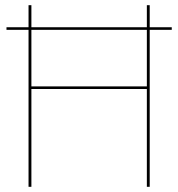

<svg xmlns="http://www.w3.org/2000/svg" viewBox="-20 -720 687 740"><path d="M5 -605V-615H90V-700H101V-615H546V-700H557V-615H642V-605H557V0H546V-377H101V0H90V-605ZM101 -387H546V-605H101Z"/></svg>

Font: Jost* Hairline
Style: Regular
Weight: 100
Version: Version 3.7